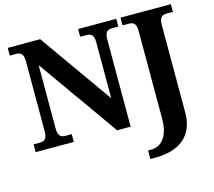

<svg xmlns="http://www.w3.org/2000/svg" viewBox="-128 -872 1413 1270"><g transform="rotate(-15 578.0 -237.0)"><path d="M585.9 0 195.8 -550.8V-118.2Q195.8 -96.7 200 -84Q204.1 -71.3 210.9 -64.5Q217.8 -57.6 227.3 -55.4Q236.8 -53.2 247.1 -53.2H289.1V0H27.8V-53.2H69.8Q80.6 -53.2 89.8 -55.4Q99.1 -57.6 106.2 -64.5Q113.3 -71.3 117.2 -84Q121.1 -96.7 121.1 -118.2V-600.1Q121.1 -620.1 116.9 -632.1Q112.8 -644 105.7 -650.4Q98.6 -656.7 89.4 -658.9Q80.1 -661.1 69.8 -661.1H27.8V-713.9H250L603 -214.8V-600.1Q603 -620.1 598.9 -632.1Q594.7 -644 587.6 -650.4Q580.6 -656.7 571.3 -658.9Q562 -661.1 551.8 -661.1H509.8V-713.9H771V-661.1H729Q718.8 -661.1 709.5 -658.9Q700.2 -656.7 693.1 -649.9Q686 -643.1 682.1 -630.4Q678.2 -617.7 678.2 -596.2V0ZM1145 -661.1H1103Q1092.3 -661.1 1082.8 -658.9Q1073.2 -656.7 1066.4 -649.9Q1059.6 -643.1 1055.4 -630.4Q1051.3 -617.7 1051.3 -596.2V2Q1051.3 47.4 1041 82.5Q1030.8 117.7 1012.7 144.3Q994.6 170.9 969.5 189.2Q944.3 207.5 914.8 218.8Q885.3 230 852.3 235.1Q819.3 240.2 785.2 240.2H749V182.1H767.1Q791 182.1 813.7 173.1Q836.4 164.1 854 143.1Q871.6 122.1 882.3 87.6Q893.1 53.2 893.1 2.9V-600.1Q893.1 -620.1 889.2 -632.1Q885.3 -644 878.2 -650.4Q871.1 -656.7 861.8 -658.9Q852.5 -661.1 842.3 -661.1H800.3V-713.9H1145Z"/></g></svg>

Font: Droid Serif
Style: Bold
Weight: 700
Designer: Monotype Design team
Foundry: Monotype Imaging Inc.
Version: Version 1.03